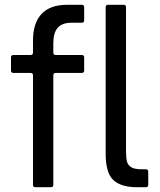

<svg xmlns="http://www.w3.org/2000/svg" viewBox="-20 -783 670 803"><path d="M128 0Q118 0 118 -10V-468Q118 -478 108 -478H36Q26 -478 26 -488V-543Q26 -553 36 -553H108Q118 -553 118 -563V-613Q118 -687 154 -725Q190 -763 261 -763H322Q332 -763 332 -753V-698Q332 -688 322 -688H280Q240 -688 221.5 -667Q203 -646 203 -602V-563Q203 -553 213 -553H322Q332 -553 332 -543V-488Q332 -478 322 -478H213Q203 -478 203 -468V-10Q203 0 193 0ZM553 0Q486 0 454 -30Q422 -60 422 -139V-753Q422 -763 432 -763H497Q507 -763 507 -753V-152Q507 -123 511 -107.5Q515 -92 529 -83.5Q543 -75 573 -75H590Q600 -75 600 -65V-10Q600 0 590 0Z"/></svg>

Font: Open Sauce Two
Style: Regular
Weight: 400
Designer: Alfredo Marco Pradil
Foundry: Creative Sauce Fz LLC
Version: Version 1.477